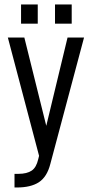

<svg xmlns="http://www.w3.org/2000/svg" viewBox="-20 -685 411 859"><path d="M356 -517.1 205.1 48.8Q190.4 106.4 153.8 130.4Q117.7 153.8 55.2 153.8H44.9V92.8H62Q100.6 92.8 122.1 78.1Q142.6 64 150.9 27.8L154.8 12.2L15.1 -517.1H88.9L187 -122.1L282.2 -517.1ZM74.2 -665H148.9V-579.1H74.2ZM226.1 -665H300.8V-579.1H226.1Z"/></svg>

Font: D-DIN Condensed
Style: Regular
Weight: 400
Width: 3
Designer: Charles Nix
Foundry: Datto Inc.
Version: Version 1.00